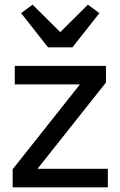

<svg xmlns="http://www.w3.org/2000/svg" viewBox="-20 -799 514 819"><path d="M289 -597 404 -743 355 -779 237 -662 119 -779 70 -743 185 -597ZM440 0V-79H140L432 -447V-518H43V-439H321L34 -77V0Z"/></svg>

Font: IBM Plex Devanagari Text
Style: Regular
Weight: 450
Designer: Mike Abbink, Paul van der Laan, Pieter van Rosmalen, Erin McLaughlin
Foundry: Bold Monday
Version: Version 1.0